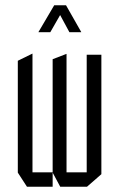

<svg xmlns="http://www.w3.org/2000/svg" viewBox="-20 -713 455 733"><path d="M311 0V-504H367V-48L312 0ZM83 0 48 -54V-55H181V0ZM48 -55V-481L103 -508H104V-55ZM210 0 181 -54V-55H311V0ZM181 -55V-487L233 -507H234V-55ZM245 -590 192 -688 232 -693 290 -591V-590ZM127 -590V-591L187 -693H231L172 -590Z"/></svg>

Font: Foldit Light
Style: Regular
Weight: 300
Version: Version 1.003